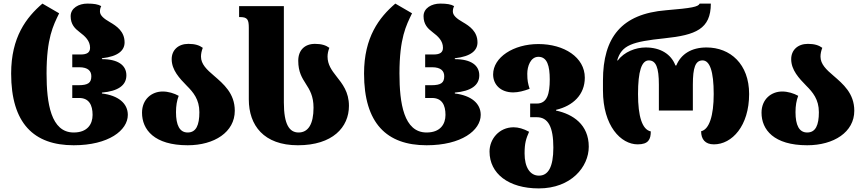

<svg xmlns="http://www.w3.org/2000/svg" viewBox="-20 -794 4814 1068"><path d="M390 14C584 14 691 -69 691 -155C691 -219 638 -263 547 -274V-279C638 -287 683 -320 683 -375C683 -430 638 -465 547 -465V-470C638 -480 673 -514 673 -558C673 -619 629 -649 591 -671C558 -690 536 -708 536 -730C536 -741 538 -750 543 -760C526 -770 503 -774 466 -774C418 -774 373 -749 373 -704C373 -658 397 -635 422 -616C454 -592 481 -567 481 -528C481 -501 462 -491 430 -491H382V-420H420C471 -420 488 -398 488 -370C488 -334 471 -320 416 -320H382V-249H420C475 -249 495 -210 495 -155C495 -103 466 -57 390 -57C263 -57 239 -220 239 -385C239 -582 276 -652 309 -720L216 -774C126 -697 42 -587 42 -385C42 -108 168 14 390 14Z M1024 14C1172 14 1286 -59 1286 -178C1286 -275 1223 -327 1170 -373C1131 -406 1098 -437 1098 -479C1098 -494 1101 -510 1108 -528C1089 -542 1065 -550 1028 -550C971 -550 935 -515 935 -465C935 -404 979 -358 1019 -317C1055 -281 1089 -241 1089 -170C1089 -98 1071 -57 1024 -57C979 -57 959 -98 959 -170C959 -206 964 -235 974 -261C949 -275 916 -285 885 -285C824 -285 770 -242 770 -167C770 -73 838 14 1024 14Z M1637 14C1830 14 1921 -86 1921 -205C1921 -283 1884 -328 1851 -370C1825 -403 1802 -435 1802 -479C1802 -494 1805 -510 1812 -528C1793 -542 1769 -550 1732 -550C1675 -550 1639 -515 1639 -456C1639 -394 1660 -361 1681 -328C1703 -294 1724 -259 1724 -195C1724 -103 1694 -57 1641 -57C1590 -57 1559 -101 1559 -224V-760H1310V-699H1316C1357 -699 1364 -684 1364 -639V-241C1364 -97 1447 14 1637 14Z M2353 14C2547 14 2654 -69 2654 -155C2654 -219 2601 -263 2510 -274V-279C2601 -287 2646 -320 2646 -375C2646 -430 2601 -465 2510 -465V-470C2601 -480 2636 -514 2636 -558C2636 -619 2592 -649 2554 -671C2521 -690 2499 -708 2499 -730C2499 -741 2501 -750 2506 -760C2489 -770 2466 -774 2429 -774C2381 -774 2336 -749 2336 -704C2336 -658 2360 -635 2385 -616C2417 -592 2444 -567 2444 -528C2444 -501 2425 -491 2393 -491H2345V-420H2383C2434 -420 2451 -398 2451 -370C2451 -334 2434 -320 2379 -320H2345V-249H2383C2438 -249 2458 -210 2458 -155C2458 -103 2429 -57 2353 -57C2226 -57 2202 -220 2202 -385C2202 -582 2239 -652 2272 -720L2179 -774C2089 -697 2005 -587 2005 -385C2005 -108 2131 14 2353 14Z M2977 254C3157 254 3255 134 3255 22C3255 -101 3167 -159 3073 -179V-183C3167 -205 3233 -267 3233 -362C3233 -475 3118 -549 2975 -549C2836 -549 2723 -475 2723 -380C2723 -324 2764 -280 2835 -280C2863 -280 2894 -288 2926 -300C2917 -329 2913 -345 2913 -384C2913 -425 2931 -478 2975 -478C3024 -478 3038 -427 3038 -352C3038 -273 3024 -218 2966 -218H2929V-142H2966C3029 -142 3058 -88 3058 27C3058 136 3029 183 2978 183C2928 183 2898 136 2898 60C2898 2 2906 -22 2923 -61C2892 -78 2863 -86 2837 -86C2756 -86 2703 -20 2703 49C2703 171 2808 254 2977 254Z M3527 9C3587 9 3600 -19 3600 -63C3552 -73 3529 -147 3529 -271C3529 -398 3549 -458 3589 -458C3629 -458 3645 -418 3645 -323V-179H3834V-323C3834 -418 3848 -458 3888 -458C3928 -458 3950 -398 3950 -271C3950 -150 3925 -74 3880 -64C3880 -20 3902 9 3951 9C4052 9 4147 -94 4147 -271C4147 -438 4042 -530 3910 -530C3826 -530 3768 -493 3742 -430H3737C3713 -493 3654 -530 3571 -530C3517 -530 3452 -506 3417 -458H3413C3438 -543 3495 -562 3677 -581C3849 -599 3934 -632 3934 -774H3872C3864 -756 3829 -749 3685 -737C3438 -717 3334 -587 3334 -346V-291C3334 -93 3434 9 3527 9Z M4470 14C4618 14 4732 -59 4732 -178C4732 -275 4669 -327 4616 -373C4577 -406 4544 -437 4544 -479C4544 -494 4547 -510 4554 -528C4535 -542 4511 -550 4474 -550C4417 -550 4381 -515 4381 -465C4381 -404 4425 -358 4465 -317C4501 -281 4535 -241 4535 -170C4535 -98 4517 -57 4470 -57C4425 -57 4405 -98 4405 -170C4405 -206 4410 -235 4420 -261C4395 -275 4362 -285 4331 -285C4270 -285 4216 -242 4216 -167C4216 -73 4284 14 4470 14Z"/></svg>

Font: Noto Serif Georgian Black
Style: Regular
Weight: 900
Designer: Monotype Design Team, Akaki Razmadze
Foundry: Google LLC
Version: Version 2.003